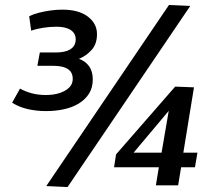

<svg xmlns="http://www.w3.org/2000/svg" viewBox="-20 -749 879 776"><path d="M29 -334 61 -391Q82 -379 108.5 -372Q135 -365 164 -365Q198 -365 222.5 -373.5Q247 -382 260.5 -396Q274 -410 274 -430Q274 -448 265.5 -459.5Q257 -471 239.5 -477Q222 -483 192 -483H131L141 -537H206Q230 -537 248 -542.5Q266 -548 276 -560Q286 -572 286 -590Q286 -614 266 -627.5Q246 -641 208 -641Q183 -641 156 -637Q129 -633 106 -625L98 -683Q115 -692 137 -697.5Q159 -703 183 -706.5Q207 -710 232 -710Q298 -710 335 -682Q372 -654 372 -611Q372 -572 351 -548Q330 -524 299 -511Q324 -503 339.5 -482Q355 -461 355 -428Q355 -395 340 -371Q325 -347 299 -331Q273 -315 238.5 -307.5Q204 -300 166 -300Q128 -300 92.5 -308Q57 -316 29 -334ZM253 7 167 3 663 -729 749 -725ZM441 -73 449 -125 688 -399 764 -396 721 -132H778L768 -73H712L700 0H610L622 -73ZM520 -132H633L662 -301Z"/></svg>

Font: Georama ExtraCondensed Thin SemiBold
Style: Italic
Weight: 600
Italic angle: -9°
Version: Version 1.001